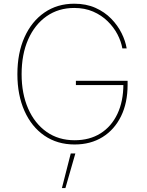

<svg xmlns="http://www.w3.org/2000/svg" viewBox="-20 -757 778 1019"><path d="M376 9.8Q284.2 9.8 215.8 -37.1Q147.5 -84 109.9 -168.2Q72.3 -252.4 72.3 -363.3Q72.3 -475.6 110.1 -559.6Q147.9 -643.6 215.8 -690.4Q283.7 -737.3 374 -737.3Q437.5 -737.3 486.6 -715.3Q535.6 -693.4 570.3 -657.7Q605 -622.1 625.5 -580.6Q646 -539.1 652.3 -500H629.4Q623 -537.1 603.3 -575Q583.5 -612.8 551 -644.5Q518.6 -676.3 474.1 -695.6Q429.7 -714.8 374 -714.8Q290.5 -714.8 227.5 -670.9Q164.6 -627 129.6 -547.9Q94.7 -468.8 94.7 -363.3Q94.7 -259.8 129.4 -180.7Q164.1 -101.6 227.3 -57.1Q290.5 -12.7 376 -12.7Q455.6 -12.7 513.4 -49.1Q571.3 -85.4 603 -152.3Q634.8 -219.2 634.8 -310.5L644.5 -305.7H382.8V-328.1H657.2V-306.6Q657.2 -210.9 622.3 -139.9Q587.4 -68.8 524.2 -29.5Q460.9 9.8 376 9.8ZM308.6 241.2 355.5 57.6H379.9L327.1 241.2Z"/></svg>

Font: Inter Thin
Style: Regular
Weight: 250
Designer: Rasmus Andersson
Foundry: rsms
Version: Version 4.001;git-66647c0bb